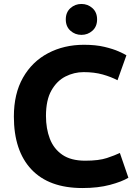

<svg xmlns="http://www.w3.org/2000/svg" viewBox="-20 -935 688 969"><path d="M396 14Q227 14 138.5 -80Q50 -174 50 -347Q50 -462 96 -543Q142 -624 222.5 -666.5Q303 -709 404 -709Q463 -709 507 -698.5Q551 -688 579 -675.5Q607 -663 618 -656L573 -530Q541 -547 498.5 -559Q456 -571 402 -571Q354 -571 310.5 -549Q267 -527 239.5 -478.5Q212 -430 212 -350Q212 -286 231.5 -235Q251 -184 294.5 -154Q338 -124 410 -124Q479 -124 519.5 -137.5Q560 -151 585 -163L628 -38Q595 -18 535 -2Q475 14 396 14ZM391 -759Q359 -759 335.5 -780Q312 -801 312 -837Q312 -873 335.5 -894Q359 -915 391 -915Q423 -915 446.5 -894Q470 -873 470 -837Q470 -801 446.5 -780Q423 -759 391 -759Z"/></svg>

Font: Ubuntu Sans ExtraBold
Style: Regular
Weight: 800
Designer: Dalton Maag Ltd
Foundry: Dalton Maag Ltd
Version: Version 1.006; ttfautohint (v1.8.4.7-5d5b)